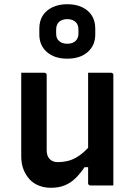

<svg xmlns="http://www.w3.org/2000/svg" viewBox="-20 -882 640 913"><path d="M191 -536Q195 -536 197 -534.5Q199 -533 200.5 -531Q202 -529 202 -525Q202 -480 202 -433.5Q202 -387 202 -341.5Q202 -296 202 -252Q202 -208 202 -167Q202 -140 216.5 -125.5Q231 -111 255 -111Q278 -111 299.5 -116Q321 -121 340 -131.5Q359 -142 378 -158.5Q397 -175 415 -198V-87H382Q362 -57 339 -34.5Q316 -12 287.5 -0.5Q259 11 222 11Q191 11 164.5 0.5Q138 -10 120 -30Q102 -50 91.5 -77Q81 -104 81 -138Q81 -183 81 -228Q81 -273 81 -318Q81 -363 81 -407Q81 -439 81 -471.5Q81 -504 81 -536Q109 -536 136.5 -536Q164 -536 191 -536ZM508 -536Q512 -536 514 -534.5Q516 -533 517.5 -531Q519 -529 519 -525Q519 -454 519 -383Q519 -312 519 -240.5Q519 -169 519 -99Q519 -79 519 -61Q519 -43 519 -27.5Q519 -12 519 0Q500 0 481 0Q462 0 444.5 0Q427 0 410 0Q407 0 404.5 -1.5Q402 -3 400.5 -5Q399 -7 399 -11Q399 -99 399 -186.5Q399 -274 399 -361.5Q399 -449 399 -536Q418 -536 436 -536Q454 -536 472 -536Q490 -536 508 -536ZM300 -862Q341 -862 371 -847.5Q401 -833 417 -807.5Q433 -782 433 -746V-718Q433 -666 397 -634.5Q361 -603 300 -603Q239 -603 203 -634.5Q167 -666 167 -718V-746Q167 -782 183 -807.5Q199 -833 229.5 -847.5Q260 -862 300 -862ZM300 -791Q275 -791 261 -778Q247 -765 247 -741V-723Q247 -712 250 -703Q253 -694 260 -688Q267 -681 277 -677.5Q287 -674 300 -674Q325 -674 339 -687Q353 -700 353 -723V-741Q353 -752 350 -761Q347 -770 341 -776Q334 -783 324 -787Q314 -791 300 -791Z"/></svg>

Font: Recursive SemiBold
Style: Regular
Weight: 600
Version: Version 1.085